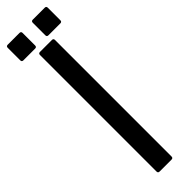

<svg xmlns="http://www.w3.org/2000/svg" viewBox="-335 -892 867 867"><g transform="rotate(-45 98.0 -459.0)"><path d="M60 -14Q50 -14 50 -24V-768Q50 -778 60 -778H136Q146 -778 146 -768V-24Q146 -14 136 -14ZM130 -814V-894Q130 -904 140 -904H216Q226 -904 226 -894V-814Q226 -804 216 -804H140Q130 -804 130 -814ZM-30 -814V-894Q-30 -904 -20 -904H55Q65 -904 65 -894V-814Q65 -804 55 -804H-20Q-30 -804 -30 -814Z"/></g></svg>

Font: Kanalisirung
Style: Regular
Weight: 500
Designer: Peter Wiegel
Foundry: Peter Wiegel
Version: 1.000